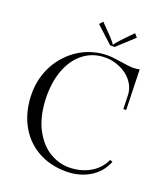

<svg xmlns="http://www.w3.org/2000/svg" viewBox="-140 -851 822 954"><g transform="rotate(20 271.5 -374.5)"><path d="M29 0ZM337 -657H313L225 -738L241 -756L282 -714Q299.8 -695.8 311.4 -682.1Q323 -668.5 323 -666H327Q327 -668.5 338.6 -682.1Q350.2 -695.8 368 -714L409 -756L425 -738ZM29 -302Q29 -343.2 39.4 -382.8Q49.8 -422.2 68.5 -455.6Q87.2 -489 114.1 -517Q141 -545 172.9 -564.6Q204.8 -584.2 242.5 -595.1Q280.2 -606 320 -606Q346.2 -606 391.5 -598.5Q436.8 -591 455 -591Q476 -591 492 -595L498 -382H483L481 -454Q480.2 -483.8 465.4 -510Q450.5 -536.2 426.9 -554Q403.2 -571.8 373.5 -581.9Q343.8 -592 313 -592Q250.8 -592 203 -557.5Q155.2 -523 129.1 -460.1Q103 -397.2 103 -315Q103 -266.5 111.8 -224Q120.5 -181.5 136.1 -149.2Q151.8 -117 172.9 -91.5Q194 -66 219 -49.9Q244 -33.8 271 -25.4Q298 -17 326 -17Q387.8 -17 436.2 -44.2Q484.8 -71.5 508 -122L522 -117Q498 -56.8 443.8 -24.9Q389.5 7 321 7Q234.5 7 168.1 -31.5Q101.8 -70 65.4 -140.2Q29 -210.5 29 -302Z"/></g></svg>

Font: FogtwoNo5
Style: Regular
Weight: 400
Designer: gluk (gluksza@wp.pl)
Foundry: gluk (gluksza@wp.pl)
Version: Version 0.87